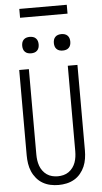

<svg xmlns="http://www.w3.org/2000/svg" viewBox="-70 -1159 640 1209"><g transform="rotate(-5 250.0 -555.0)"><path d="M250 8Q224 8 198.5 2.5Q173 -3 150.5 -16Q128 -29 111 -49.5Q94 -70 84 -93.5Q74 -117 70 -143Q66 -169 66 -195V-735H127V-195Q127 -177 129.5 -159Q132 -141 138 -124Q144 -107 155 -92Q166 -77 181 -66.5Q196 -56 214 -51.5Q232 -47 250 -47Q268 -47 286 -51.5Q304 -56 319 -66.5Q334 -77 345 -92Q356 -107 362 -124Q368 -141 370.5 -159Q373 -177 373 -195V-735H434V-195Q434 -169 430 -143Q426 -117 416 -93.5Q406 -70 389 -49.5Q372 -29 349.5 -16Q327 -3 301.5 2.5Q276 8 250 8ZM350 -833Q339 -833 329 -836Q319 -839 311.5 -846.5Q304 -854 301 -864Q298 -874 298 -885Q298 -896 301 -906Q304 -916 311.5 -923.5Q319 -931 329 -934Q339 -937 350 -937Q361 -937 371 -934Q381 -931 388.5 -923.5Q396 -916 399 -906Q402 -896 402 -885Q402 -874 399 -864Q396 -854 388.5 -846.5Q381 -839 371 -836Q361 -833 350 -833ZM150 -833Q139 -833 129 -836Q119 -839 111.5 -846.5Q104 -854 101 -864Q98 -874 98 -885Q98 -896 101 -906Q104 -916 111.5 -923.5Q119 -931 129 -934Q139 -937 150 -937Q161 -937 171 -934Q181 -931 188.5 -923.5Q196 -916 199 -906Q202 -896 202 -885Q202 -874 199 -864Q196 -854 188.5 -846.5Q181 -839 171 -836Q161 -833 150 -833ZM100 -1062V-1118H400V-1062Z"/></g></svg>

Font: Iosevka SS18 Light
Style: Regular
Weight: 300
Monospace: yes
Designer: Belleve Invis
Foundry: Belleve Invis
Version: Version 25.1.1; ttfautohint (v1.8.4)